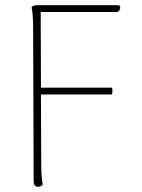

<svg xmlns="http://www.w3.org/2000/svg" viewBox="-20 -708 545 736"><path d="M441 -679Q441 -674 437.5 -668.5Q434 -663 430 -662H136L137 -372H409Q411 -368 411 -359Q411 -351 409 -346H137L138 -87Q138 -24 144 0Q136 8 126 8Q109 8 109 -14L107 -600Q107 -656 101 -680Q107 -688 119 -688H433Q441 -688 441 -679Z"/></svg>

Font: Arima Madurai Thin
Style: Regular
Weight: 250
Designer: Joana Correia and Natanael Gama
Foundry: NDISCOVER
Version: Version 1.020; ttfautohint (v1.5) -l 7 -r 28 -G 50 -x 13 -D 